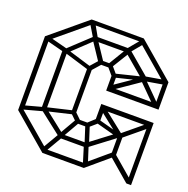

<svg xmlns="http://www.w3.org/2000/svg" viewBox="-111 -705 793 810"><g transform="rotate(20 285.5 -300.0)"><path d="M541 -462H561V-339H541ZM561 -339H541ZM387 -585 400 -600 561 -462 548 -447ZM561 -462 548 -447ZM326 -339V-359H551V-339ZM445 -435 459 -449 547 -361 533 -347ZM551 -467 554 -447 443 -428 439 -448ZM454 -447 467 -432 339 -344 326 -359ZM163 0 5 -135 20 -149 178 -14ZM24 -144 18 -161 103 -184 109 -167ZM171 -7 154 -17 206 -106 223 -96ZM163 0V-20H349V0ZM209 -84 95 -173 110 -187 223 -98ZM5 -135V-466H26V-135ZM111 -169 105 -185 228 -214 234 -198ZM209 -84V-103H329V-84ZM219 -91 203 -102 252 -187 267 -175ZM341 -10 316 -91 335 -98 361 -17ZM95 -173V-438H116V-173ZM320 -88 293 -172 309 -184 336 -100ZM104 -430 19 -452 26 -470 111 -448ZM20 -452 5 -466 166 -600 181 -586ZM109 -425 95 -438 203 -539 216 -526ZM256 -437 200 -521 217 -533 273 -449ZM200 -525 164 -585 185 -592 219 -532ZM203 -520V-539H360V-520ZM166 -582V-600H400V-582ZM228 -394 106 -431 112 -447 234 -410ZM219 -207V-407H239V-207ZM250 -167V-185H306V-167ZM255 -434V-452H312V-434ZM308 -168 294 -182 329 -214 346 -201ZM326 -203V-279H346V-201ZM331 -399 298 -438 312 -452 345 -413ZM450 -435 345 -524 360 -539 465 -450ZM309 -431 293 -443 349 -536 366 -524ZM363 -523 346 -534 395 -593 411 -581ZM329 -84 315 -98 442 -194 456 -180ZM326 -342V-411H346V-342ZM326 -258V-279H561V-258ZM349 0 336 -15 441 -104 454 -89ZM541 -268H561V0H541ZM441 -85 456 -100 554 -16 540 0ZM250 -171 218 -202 232 -216 264 -185ZM233 -393 219 -407 256 -449 270 -435ZM458 -176 444 -190 537 -267 551 -253ZM438 -89V-188H458V-89ZM434 -176 337 -253 351 -267 448 -190ZM334 -401 328 -417 450 -447 456 -431ZM436 -170 328 -199 342 -213 450 -184Z"/></g></svg>

Font: Octagon Variable
Style: Regular
Weight: 400
Designer: Alexander Royter, Emma Schmalisch, Felix Willnauer, Friederike Temme, Greta Wachholz, Jason Tsiakas, Julia Baskal, Julia
Foundry: Type Design @ HAW Hamburg
Version: Version 1.000